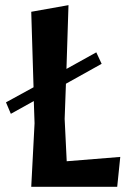

<svg xmlns="http://www.w3.org/2000/svg" viewBox="-20 -715 486 735"><path d="M242.2 -695.3Q240.2 -633.8 234.4 -451.2Q262.7 -466.8 348.6 -514.6Q353.5 -503.9 369.1 -470.7Q335 -452.1 232.4 -394.5Q231.4 -361.3 227.5 -259.8Q229.5 -219.7 235.4 -97.7Q286.1 -101.6 440.4 -114.3Q437.5 -85.9 428.7 0Q346.7 0 99.6 0Q102.5 -60.5 112.3 -243.2Q111.3 -264.6 109.4 -328.1Q86.9 -315.4 21.5 -279.3Q16.6 -290 2.9 -323.2Q29.3 -337.9 108.4 -380.9Q106.4 -453.1 99.6 -669.9Q135.7 -675.8 242.2 -695.3Z"/></svg>

Font: Acme Polish
Style: Regular
Weight: 400
Designer: Juan Pablo del Peral
Version: Version 1.002